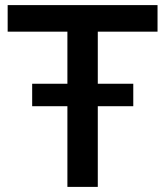

<svg xmlns="http://www.w3.org/2000/svg" viewBox="-20 -732 647 752"><path d="M363 -404H502V-316H363V0H244V-316H106V-404H244V-608H10V-712H597V-608H363Z"/></svg>

Font: CST
Style: Medium
Weight: 500
Version: Version 1.00